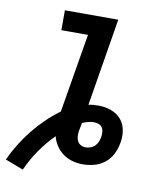

<svg xmlns="http://www.w3.org/2000/svg" viewBox="-97 -805 787 960"><g transform="rotate(10 296.5 -324.5)"><path d="M85 86 -7 51Q12 9 36.5 -30.5Q61 -70 89.5 -105.5Q118 -141 151.5 -173.5Q185 -206 222 -233L289 -634H154V-735H425L352 -290Q364 -293 377 -294Q390 -295 402 -295Q424 -295 445 -290.5Q466 -286 484 -276.5Q502 -267 516 -251.5Q530 -236 537 -217Q544 -198 545.5 -176Q547 -154 543 -132Q543 -131 542.5 -130Q542 -129 542 -128Q537 -99 523 -71.5Q509 -44 485 -25.5Q461 -7 432 0.5Q403 8 374 8Q347 8 321 0.5Q295 -7 274 -22.5Q253 -38 238.5 -60Q224 -82 218 -107Q176 -65 142.5 -16.5Q109 32 85 86ZM374 -78Q387 -78 399.5 -82.5Q412 -87 421.5 -96.5Q431 -106 436 -118.5Q441 -131 443 -144Q445 -156 444 -168.5Q443 -181 436.5 -191Q430 -201 418 -205Q406 -209 394 -209Q379 -209 364.5 -205Q350 -201 336 -195Q334 -185 332 -174.5Q330 -164 328 -154Q326 -141 326.5 -127.5Q327 -114 332.5 -102.5Q338 -91 349.5 -84.5Q361 -78 374 -78Z"/></g></svg>

Font: Iosevka Curly Slab Extended
Style: Bold Italic
Weight: 700
Width: 7
Italic angle: -9°
Monospace: yes
Designer: Belleve Invis
Foundry: Belleve Invis
Version: Version 11.0.0; ttfautohint (v1.8.3)